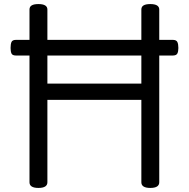

<svg xmlns="http://www.w3.org/2000/svg" viewBox="-20 -910 928 944"><path d="M169 14Q125 14 125 -14V-863Q125 -877 136 -883.5Q147 -890 169 -890Q213 -890 213 -863V-499H675V-863Q675 -877 686 -883.5Q697 -890 719 -890Q763 -890 763 -863V-14Q763 0 752 7Q741 14 719 14Q675 14 675 -14V-419H213V-14Q213 0 202 7Q191 14 169 14ZM59 -637Q41 -637 36.5 -647Q32 -657 32 -674Q32 -693 36.5 -703.5Q41 -714 59 -714H829Q847 -714 852 -703.5Q857 -693 857 -674Q857 -657 852 -647Q847 -637 829 -637Z"/></svg>

Font: Playwrite AT
Style: Regular
Weight: 400
Designer: Veronika Burian, José Scaglione
Foundry: TypeTogether
Version: Version 1.002